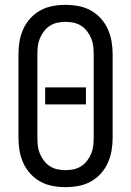

<svg xmlns="http://www.w3.org/2000/svg" viewBox="-20 -763 540 791"><path d="M250 8Q223 8 196.5 3Q170 -2 147 -14.5Q124 -27 105.5 -47Q87 -67 76 -91.5Q65 -116 60.5 -142Q56 -168 56 -195V-540Q56 -567 60.5 -593Q65 -619 76 -643.5Q87 -668 105.5 -688Q124 -708 147 -720.5Q170 -733 196.5 -738Q223 -743 250 -743Q277 -743 303.5 -738Q330 -733 353 -720.5Q376 -708 394.5 -688Q413 -668 424 -643.5Q435 -619 439.5 -593Q444 -567 444 -540V-195Q444 -168 439.5 -142Q435 -116 424 -91.5Q413 -67 394.5 -47Q376 -27 353 -14.5Q330 -2 303.5 3Q277 8 250 8ZM250 -62Q267 -62 283.5 -65.5Q300 -69 314 -78Q328 -87 338.5 -100.5Q349 -114 355.5 -129.5Q362 -145 364 -161.5Q366 -178 366 -195V-540Q366 -557 364 -573.5Q362 -590 355.5 -605.5Q349 -621 338.5 -634.5Q328 -648 314 -657Q300 -666 283.5 -669.5Q267 -673 250 -673Q233 -673 216.5 -669.5Q200 -666 186 -657Q172 -648 161.5 -634.5Q151 -621 144.5 -605.5Q138 -590 136 -573.5Q134 -557 134 -540V-195Q134 -178 136 -161.5Q138 -145 144.5 -129.5Q151 -114 161.5 -100.5Q172 -87 186 -78Q200 -69 216.5 -65.5Q233 -62 250 -62ZM166 -333V-403H334V-333Z"/></svg>

Font: Iosevka NFM
Style: Regular
Weight: 400
Monospace: yes
Designer: Belleve Invis
Foundry: Belleve Invis
Version: Version 29.0.4; ttfautohint (v1.8.4);Nerd Fonts 3.3.0